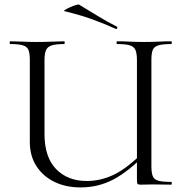

<svg xmlns="http://www.w3.org/2000/svg" viewBox="-20 -805 803 837"><path d="M577 -542Q577 -571 571 -586Q565 -601 547 -607Q529 -613 491 -613Q488 -613 488 -619Q488 -625 491 -625Q515 -625 545 -623.5Q575 -622 609 -622Q641 -622 671.5 -623.5Q702 -625 726 -625Q729 -625 729 -619Q729 -613 726 -613Q690 -613 671 -607.5Q652 -602 646 -587.5Q640 -573 640 -544V-81Q640 -52 646 -37Q652 -22 671 -17Q690 -12 726 -12Q729 -12 729 -6Q729 0 726 0Q706 0 687 -0.5Q668 -1 647 -1Q631 -1 620 -0.5Q609 0 595 0Q583 0 580 -3Q577 -6 577 -19ZM616 -135Q541 -58 475 -23Q409 12 331 12Q267 12 217.5 -12Q168 -36 139 -80.5Q110 -125 110 -186V-544Q110 -573 104 -587.5Q98 -602 79.5 -607.5Q61 -613 25 -613Q22 -613 22 -619Q22 -625 25 -625Q48 -625 78 -623.5Q108 -622 141 -622Q177 -622 207 -623.5Q237 -625 260 -625Q262 -625 262 -619Q262 -613 260 -613Q223 -613 205 -607Q187 -601 180.5 -586Q174 -571 174 -542V-221Q174 -120 224.5 -68Q275 -16 358 -16Q420 -16 477.5 -44Q535 -72 606 -143ZM485 -679Q434 -702 381.5 -721Q329 -740 262 -756Q256 -757 263.5 -762Q271 -767 284.5 -773Q298 -779 310.5 -783Q323 -787 326 -784Q365 -761 403.5 -737Q442 -713 489 -689Q493 -688 491 -682.5Q489 -677 485 -679Z"/></svg>

Font: Cormorant Infant Light
Style: Regular
Weight: 400
Version: Version 4.001